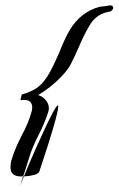

<svg xmlns="http://www.w3.org/2000/svg" viewBox="-20 -580 442 715"><path d="M88 9Q81 30 76 47Q71 64 66 77Q62 77 58 77Q19 77 19 43Q19 37 20 29Q21 21 24 12Q31 -11 40.5 -32.5Q50 -54 61 -76Q85 -119 97 -162Q100 -171 100 -179Q100 -208 70 -208H67Q62 -206 56 -208L61 -228Q105 -240 130 -263Q155 -286 179 -337Q184 -347 189.5 -359.5Q195 -372 201 -385Q210 -408 220 -430Q230 -452 239 -467Q280 -536 352 -555H353Q357 -555 371 -557Q385 -559 387 -560H390Q404 -560 401 -547Q395 -536 384 -536Q340 -527 317.5 -491.5Q295 -456 274 -406Q267 -390 259.5 -373.5Q252 -357 243 -340Q233 -321 212 -298.5Q191 -276 167 -257Q143 -238 122 -226Q139 -221 150.5 -207Q162 -193 162 -177Q162 -172 160 -164Q153 -142 143.5 -119.5Q134 -97 123 -76Q112 -54 103 -33Q94 -12 88 9ZM54 115Q54 115 66 77H69Q77 57 90 26.5Q103 -4 121 -44Q197 -213 197 -183Q197 -169 179.5 -108Q162 -47 126 60Q123 67 106.5 71.5Q90 76 69 77Q61 96 57.5 105.5Q54 115 54 115Z"/></svg>

Font: Birthstone Bounce Medium
Style: Regular
Weight: 500
Designer: Robert E. Leuschke
Foundry: Rob Leuschke
Version: Version 1.010; ttfautohint (v1.8.3)